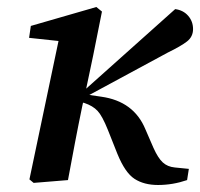

<svg xmlns="http://www.w3.org/2000/svg" viewBox="-20 -514 571 548"><path d="M64 -2 147 -397 63 -406 68 -440 255 -494 271 -481 246 -356 226 -261 480 -488Q503 -485 517 -469Q531 -453 531 -431Q531 -409 513.5 -395.5Q496 -382 459 -364L235 -243L269 -238Q362 -225 395 -145L418 -92Q431 -63 444.5 -50.5Q458 -38 479 -36L519 -32L514 0Q473 14 431 14Q391 14 364 -3.5Q337 -21 315 -75L288 -143Q272 -183 258.5 -197.5Q245 -212 221 -220L217 -221L215 -212Q204 -159 194 -106.5Q184 -54 174 0L76 8Z"/></svg>

Font: Source Serif Pro SemiBold
Style: Italic
Weight: 600
Italic angle: -12°
Designer: Frank Grießhammer
Foundry: Adobe Systems Incorporated
Version: Version 3.001;hotconv 1.0.111;makeotfexe 2.5.65597